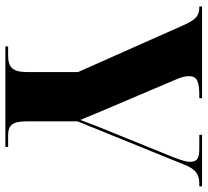

<svg xmlns="http://www.w3.org/2000/svg" viewBox="-48 -706 754 697"><g transform="rotate(90 328.5 -357.0)"><path d="M148 0H513V-10H470C436 -10 420 -24 420 -76V-262L577 -649C594 -692 613 -704 646 -704H656V-714H469V-704H519C554 -704 567 -696 567 -671C567 -657 562 -641 550 -609L440 -338C432 -318 423 -293 415 -272C395 -319 388 -338 374 -370L269 -617C259 -640 256 -653 256 -667C256 -695 274 -704 326 -704H336V-714H3V-704H8C35 -704 51 -691 69 -651L241 -264V-78C241 -25 223 -10 180 -10H148Z"/></g></svg>

Font: Noto Serif Display Condensed Black
Style: Regular
Weight: 900
Width: 3
Designer: Monotype Design Team
Foundry: Monotype Imaging Inc.
Version: Version 2.009